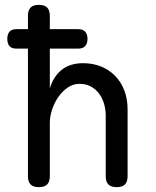

<svg xmlns="http://www.w3.org/2000/svg" viewBox="-20 -760 640 790"><path d="M47 -560Q28 -560 19 -570.5Q10 -581 10 -600Q10 -619 19 -629.5Q28 -640 47 -640H95V-695Q95 -718 106 -729Q117 -740 140 -740Q163 -740 174 -729Q185 -718 185 -695V-640H302Q321 -640 330.5 -629.5Q340 -619 340 -600Q340 -581 330.5 -570.5Q321 -560 302 -560H185V-396Q199 -444 233 -472Q267 -500 322 -500Q362 -500 395.5 -486.5Q429 -473 453.5 -448Q478 -423 491.5 -388Q505 -353 505 -310V-35Q505 -12 494 -1Q483 10 460 10Q437 10 426 -1Q415 -12 415 -35V-284Q415 -310 408 -333.5Q401 -357 387.5 -375Q374 -393 354 -404Q334 -415 307 -415Q280 -415 257.5 -399Q235 -383 219 -359.5Q203 -336 194 -308Q185 -280 185 -256V-35Q185 -12 174 -1Q163 10 140 10Q117 10 106 -1Q95 -12 95 -35V-560Z"/></svg>

Font: Maple Mono NF
Style: Regular
Weight: 400
Monospace: yes
Designer: subframe7536
Version: Version 7.000